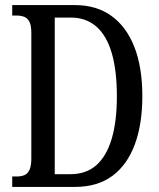

<svg xmlns="http://www.w3.org/2000/svg" viewBox="-20 -734 624 754"><path d="M28 0V-41H47Q64 -41 76.5 -46.5Q89 -52 96 -67.5Q103 -83 103 -112V-605Q103 -634 95.5 -648.5Q88 -663 75 -668Q62 -673 44 -673H28V-714H275Q358 -714 417 -672Q476 -630 507.5 -550Q539 -470 539 -356Q539 -247 509.5 -167Q480 -87 421.5 -43.5Q363 0 275 0ZM257 -50Q318 -50 358 -85Q398 -120 418.5 -188.5Q439 -257 439 -356Q439 -456 419 -525Q399 -594 358.5 -629.5Q318 -665 258 -665H195V-50Z"/></svg>

Font: Noto Serif ExtraCondensed
Style: Regular
Weight: 400
Width: 2
Designer: Monotype Design Team
Foundry: Monotype Imaging Inc.
Version: Version 2.013